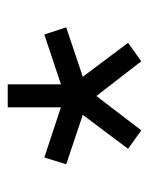

<svg xmlns="http://www.w3.org/2000/svg" viewBox="37 -822 394 509"><g transform="rotate(-90 234.5 -568.0)"><path d="M143 -391 234 -510 326 -391 375 -426 285 -546 416 -590 397 -648 265 -604V-745H204V-604L71 -648L53 -590L184 -546L94 -426Z"/></g></svg>

Font: Mluvka Light
Style: Regular
Weight: 300
Designer: Modified by Jiří Krblich, Original typeface by Gumpita Rahayu
Foundry: Gumpita Rahayu & Jiří Krblich
Version: Version 2.000;Glyphs 3.1.1 (3134)